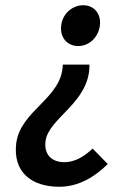

<svg xmlns="http://www.w3.org/2000/svg" viewBox="-20 -523 484 734"><path d="M322 -276H220C218 -147 58 -102 42 25C29 134 99 191 207 191C279 191 342 154 392 104L334 45C301 76 266 97 226 97C174 97 148 64 154 17C165 -73 324 -130 322 -276ZM362 -426C367 -470 340 -503 298 -503C256 -503 219 -470 214 -426C208 -380 237 -347 279 -347C321 -347 356 -380 362 -426Z"/></svg>

Font: Falling Sky
Style: Obl
Weight: 400
Designer: Paul D. Hunt
Foundry: Adobe Systems Incorporated
Version: Version 1.02